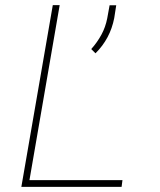

<svg xmlns="http://www.w3.org/2000/svg" viewBox="-20 -731 627 751"><path d="M95.2 -26.4H459L455.6 0H63.5L186.5 -710.9H213.4ZM426.8 -660.2Q411.1 -579.6 353.5 -522.5L336.9 -539.1Q360.4 -565.4 376.5 -595Q392.6 -624.5 399.4 -659.2L408.7 -710.4H434.6Z"/></svg>

Font: Roboto Mono Thin
Style: Italic
Weight: 250
Designer: Google
Version: Version 2.000985; 2015; ttfautohint (v1.3)